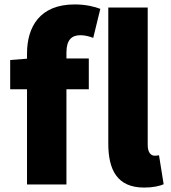

<svg xmlns="http://www.w3.org/2000/svg" viewBox="-20 -833 770 867"><path d="M102 -568 26 -562V-430H102V0H280V-430H381V-569H280V-596C280 -653 304 -674 343 -674C362 -674 383 -669 401 -662L433 -793C407 -803 367 -813 317 -813C159 -813 102 -711 102 -591ZM698 -132C689 -130 685 -130 678 -130C664 -130 647 -141 647 -178V-799H469V-185C469 -66 509 14 631 14C671 14 701 7 719 -1Z"/></svg>

Font: Noto Sans Korean Black
Style: Bold
Weight: 900
Designer: Ryoko NISHIZUKA (kana & ideographs); Paul D. Hunt (Latin, Greek & Cyrillic); Wenlong ZHANG (bopomofo); Sandoll Communica
Foundry: Adobe Systems Incorporated
Version: Version 1.000;PS 1;hotconv 1.0.78;makeotf.lib2.5.61930